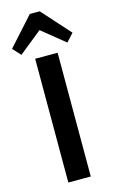

<svg xmlns="http://www.w3.org/2000/svg" viewBox="-172 -997 624 1049"><g transform="rotate(-15 140.0 -472.0)"><path d="M204 -700V0H77V-700ZM-31 -785 112 -944H168L311 -785L270 -740L106 -873H175L10 -740Z"/></g></svg>

Font: Pathway Extreme 12pt SemiBold
Style: Regular
Weight: 600
Version: Version 1.001;gftools[0.9.26]